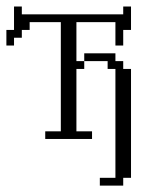

<svg xmlns="http://www.w3.org/2000/svg" viewBox="-20 -435 455 601"><path d="M292.5 146V121.6H341.3V-219.2H316.9V-243.7H243.7V-268.1H341.3V-243.7H365.7V-219.2H390.1V121.6H365.7V146ZM121.6 0V-23.9H170.4V-365.7H72.8V-341.3H48.3V-316.9H23.9V-292.5H0V-341.3H23.9V-414.6H48.3V-390.1H365.7V-414.6H390.1V-341.3H365.7V-292.5H341.3V-365.7H219.2V-243.7H243.7V-219.2H219.2V-23.9H268.1V0Z"/></svg>

Font: FS Mondwest Regular
Style: Regular
Weight: 400
Designer: NZWStudios2024
Foundry: https://fontstruct.com
Version: Version 1.0